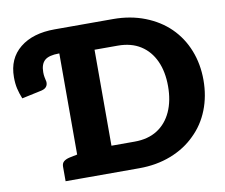

<svg xmlns="http://www.w3.org/2000/svg" viewBox="-79 -827 1081 924"><g transform="rotate(-10 461.0 -364.5)"><path d="M246 0V-729H529Q614 -729 684.5 -701.5Q755 -674 804 -626Q854 -577 880.5 -510Q907 -443 907 -365Q907 -286 880.5 -219Q854 -152 804 -104Q755 -55 684.5 -27.5Q614 0 529 0ZM416 -130H529Q595 -130 640.5 -159Q686 -188 710 -241Q734 -294 734 -365Q734 -436 710 -488.5Q686 -541 640.5 -570Q595 -599 529 -599H416ZM169 0V-71Q169 -88 179.5 -96.5Q190 -105 208 -109L252 -118L266 0ZM33 -429Q22 -456 16.5 -480.5Q11 -505 11 -536Q11 -627 74 -678Q137 -729 244 -729H246V-611H244Q195 -611 174.5 -593Q154 -575 154 -535Q154 -522 156 -511.5Q158 -501 159 -497Q164 -481 157.5 -468Q151 -455 131 -450Z"/></g></svg>

Font: Aleo Black
Style: Regular
Weight: 900
Designer: Alessio Laiso
Foundry: Alessio Laiso
Version: Version 2.001;gftools[0.9.29]